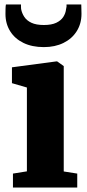

<svg xmlns="http://www.w3.org/2000/svg" viewBox="-20 -840 388 860"><path d="M38 0V-62.5L100.5 -72.5V-448L33.5 -467.5V-538.5L232.5 -565H236L265.5 -544V-72L326 -62.5V0ZM176.5 -629Q123.5 -629 85 -647.8Q46.5 -666.5 25.5 -700.2Q4.5 -734 4.5 -777Q4.5 -787.5 4.8 -800.2Q5 -813 6.5 -820H74Q74 -815.5 74 -810.5Q74 -805.5 74.5 -800Q78 -781 88.8 -764.5Q99.5 -748 120.8 -738Q142 -728 176.5 -728Q211 -728 232 -738Q253 -748 263.5 -764.2Q274 -780.5 276 -799.5Q277.5 -805 278 -810.2Q278.5 -815.5 278 -820H344Q344 -813 344.5 -800.5Q345 -788 345 -778Q345 -734.5 323.8 -700.5Q302.5 -666.5 264.5 -647.8Q226.5 -629 176.5 -629Z"/></svg>

Font: Merriweather 28pt Black
Style: Regular
Weight: 900
Version: Version 2.100